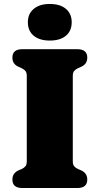

<svg xmlns="http://www.w3.org/2000/svg" viewBox="-20 -948 502 968"><path d="M347 -134Q347 -118 354 -109.8Q361 -101.5 373 -96L390.5 -88.5Q420 -74.5 420 -42.5Q420 0 369.5 0H92.5Q42.5 0 42.5 -42.5Q42.5 -74.5 72 -88.5L89.5 -96Q101.5 -101.5 108.2 -109.8Q115 -118 115 -134V-566Q115 -582 108.2 -590.2Q101.5 -598.5 89.5 -604L72 -612Q42.5 -625.5 42.5 -657.5Q42.5 -700 92.5 -700H369.5Q420 -700 420 -657.5Q420 -625.5 390.5 -612L373 -604Q361 -598.5 354 -590.2Q347 -582 347 -566ZM231 -743.5Q179.5 -743.5 150 -767.8Q120.5 -792 120.5 -836Q120.5 -878.5 150 -903.2Q179.5 -928 231 -928Q283.5 -928 312.5 -903.2Q341.5 -878.5 341.5 -836Q341.5 -792.5 312.5 -768Q283.5 -743.5 231 -743.5Z"/></svg>

Font: Fraunces 9pt Soft Black
Style: Regular
Weight: 900
Version: Version 1.000;[b76b70a41]